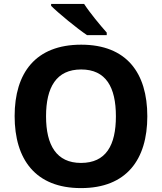

<svg xmlns="http://www.w3.org/2000/svg" viewBox="-20 -954 831 984"><path d="M411 -934H242V-924C280 -886 375 -808 426 -774H527V-787C494 -824 440 -889 411 -934ZM735 -358C735 -580 629 -725 396 -725C162 -725 55 -580 55 -359C55 -137 162 10 395 10C629 10 735 -137 735 -358ZM216 -358C216 -507 269 -598 396 -598C523 -598 574 -507 574 -358C574 -209 523 -119 395 -119C270 -119 216 -209 216 -358Z"/></svg>

Font: Noto Sans Lao UI
Style: Bold
Weight: 700
Designer: Monotype Design Team
Foundry: Monotype Imaging Inc.
Version: Version 2.000